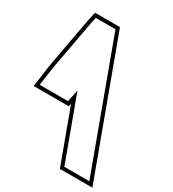

<svg xmlns="http://www.w3.org/2000/svg" viewBox="-470 -970 1066 1181"><g transform="rotate(30 62.5 -379.0)"><path d="M-10.7 -342 -21 -295H-221.5L-204.8 -418L-138.9 -777L-128.7 -824H10.9L42.2 -739L307.7 -19L339.1 66H161.6L130.2 -19L-2.9 -380ZM3.6 -290.3 144.2 91H375L28.3 -849H-148.8L-163.5 -781.9L-229.5 -421.9L-250.1 -270H-0.9Z"/></g></svg>

Font: Nordica Plus
Style: NordicaClassicBkExtOpOblOl
Weight: 900
Version: Version 1.01